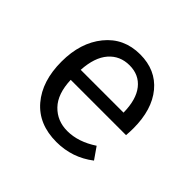

<svg xmlns="http://www.w3.org/2000/svg" viewBox="-135 -698 869 869"><g transform="rotate(45 300.0 -263.5)"><path d="M167 -234Q170 -147 212.5 -103Q255 -59 320 -59Q390 -59 461 -106L500 -50Q421 11 320 11Q206 11 142.5 -63.5Q79 -138 79 -263Q79 -384 141.5 -461Q204 -538 308 -538Q408 -538 465.5 -468.5Q523 -399 523 -279Q523 -256 521 -234ZM167 -298H441Q440 -381 405 -425Q370 -469 309 -469Q248 -469 210 -425.5Q172 -382 167 -298Z"/></g></svg>

Font: Fira Mono
Style: Regular
Weight: 400
Designer: Carrois Corporate & Edenspiekermann AG
Foundry: Carrois Corporate GbR & Edenspiekermann AG
Version: Version 3.206;PS 003.206;hotconv 1.0.70;makeotf.lib2.5.58329